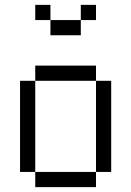

<svg xmlns="http://www.w3.org/2000/svg" viewBox="-20 -770 540 790"><path d="M375 -687.5V-750H312.5V-687.5H187.5V-625H312.5V-687.5ZM125 -62.5V0H375V-62.5ZM125 -62.5Q125 -62.5 125 -437.5H62.5Q62.5 -437.5 62.5 -62.5ZM375 -62.5H437.5Q437.5 -62.5 437.5 -437.5H375Q375 -437.5 375 -62.5ZM125 -437.5H375V-500H125ZM187.5 -687.5V-750H125V-687.5Z"/></svg>

Font: CalcUnifontExMono
Style: Regular
Weight: 500
Version: Version 15.0.06